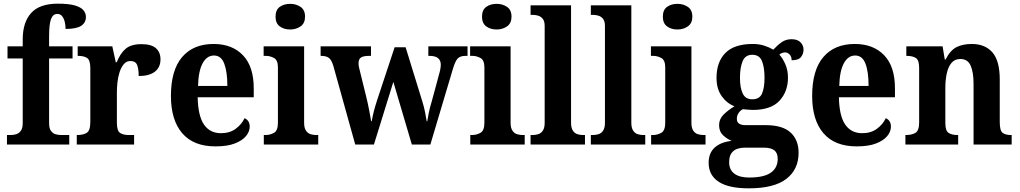

<svg xmlns="http://www.w3.org/2000/svg" viewBox="-20 -789 5567 1048"><path d="M18 0V-52H38Q52 -52 67 -56Q82 -60 93 -74Q104 -88 104 -117V-470H21V-536H104V-574Q104 -667 150 -718Q196 -769 296 -769Q356 -769 389.5 -759Q423 -749 436 -732.5Q449 -716 449 -697Q449 -665 423 -648Q397 -631 338 -631Q338 -648 334 -667Q330 -686 320 -699.5Q310 -713 293 -713Q269 -713 258.5 -685Q248 -657 248 -592V-536H376V-470H248V-117Q248 -88 258.5 -74Q269 -60 284.5 -56Q300 -52 314 -52H358V0Z M399 0V-52H402Q434 -52 453.5 -64Q473 -76 473 -124V-416Q473 -461 455.5 -472.5Q438 -484 407 -484H404V-536H593L612 -449H617Q636 -497 665.5 -522.5Q695 -548 752 -548Q806 -548 831 -526Q856 -504 856 -465Q856 -421 825 -397.5Q794 -374 737 -374Q737 -415 728 -435.5Q719 -456 692 -456Q670 -456 655.5 -438.5Q641 -421 632.5 -394.5Q624 -368 621 -339Q618 -310 618 -287V-119Q618 -74 636 -63Q654 -52 682 -52H712V0Z M1156 10Q1036 10 974.5 -62Q913 -134 913 -265Q913 -406 974 -477.5Q1035 -549 1146 -549Q1247 -549 1306 -487.5Q1365 -426 1365 -307V-258H1059Q1061 -156 1093.5 -109Q1126 -62 1186 -62Q1234 -62 1266.5 -86Q1299 -110 1315 -144Q1343 -131 1343 -98Q1343 -71 1323 -46.5Q1303 -22 1262 -6Q1221 10 1156 10ZM1221 -320Q1221 -397 1204 -441.5Q1187 -486 1148 -486Q1109 -486 1086 -443.5Q1063 -401 1061 -320Z M1564 -628Q1530 -628 1507 -645Q1484 -662 1484 -698Q1484 -735 1507 -751.5Q1530 -768 1564 -768Q1596 -768 1620.5 -751.5Q1645 -735 1645 -698Q1645 -662 1620.5 -645Q1596 -628 1564 -628ZM1420 0V-52H1430Q1454 -52 1475.5 -64Q1497 -76 1497 -119V-421Q1497 -461 1475.5 -472.5Q1454 -484 1432 -484H1419V-536H1640V-119Q1640 -91 1650 -76Q1660 -61 1675.5 -56.5Q1691 -52 1706 -52H1717V0Z M1799 -431Q1789 -463 1774.5 -473.5Q1760 -484 1733 -484H1730V-536H2005V-484H1993Q1965 -484 1951 -475.5Q1937 -467 1937 -442Q1937 -434 1939.5 -422Q1942 -410 1945 -399L1978 -265Q1987 -229 1994.5 -190Q2002 -151 2006 -127H2009Q2017 -177 2039 -244L2134 -531H2194L2285 -236Q2295 -204 2300.5 -175Q2306 -146 2309 -127H2312Q2316 -151 2321 -176Q2326 -201 2337 -237L2377 -385Q2381 -398 2383.5 -412.5Q2386 -427 2386 -435Q2386 -484 2325 -484H2318V-536H2532V-484H2520Q2492 -484 2478 -469.5Q2464 -455 2450 -406L2329 0H2228L2127 -342L2021 0H1919Z M2691 -628Q2657 -628 2634 -645Q2611 -662 2611 -698Q2611 -735 2634 -751.5Q2657 -768 2691 -768Q2723 -768 2747.5 -751.5Q2772 -735 2772 -698Q2772 -662 2747.5 -645Q2723 -628 2691 -628ZM2547 0V-52H2557Q2581 -52 2602.5 -64Q2624 -76 2624 -119V-421Q2624 -461 2602.5 -472.5Q2581 -484 2559 -484H2546V-536H2767V-119Q2767 -91 2777 -76Q2787 -61 2802.5 -56.5Q2818 -52 2833 -52H2844V0Z M2876 0V-52H2887Q2902 -52 2917.5 -56.5Q2933 -61 2943 -76Q2953 -91 2953 -119V-647Q2953 -674 2942 -687Q2931 -700 2915.5 -704Q2900 -708 2887 -708H2876V-760H3097V-119Q3097 -91 3107 -76Q3117 -61 3132 -56.5Q3147 -52 3162 -52H3173V0Z M3205 0V-52H3216Q3231 -52 3246.5 -56.5Q3262 -61 3272 -76Q3282 -91 3282 -119V-647Q3282 -674 3271 -687Q3260 -700 3244.5 -704Q3229 -708 3216 -708H3205V-760H3426V-119Q3426 -91 3436 -76Q3446 -61 3461 -56.5Q3476 -52 3491 -52H3502V0Z M3678 -628Q3644 -628 3621 -645Q3598 -662 3598 -698Q3598 -735 3621 -751.5Q3644 -768 3678 -768Q3710 -768 3734.5 -751.5Q3759 -735 3759 -698Q3759 -662 3734.5 -645Q3710 -628 3678 -628ZM3534 0V-52H3544Q3568 -52 3589.5 -64Q3611 -76 3611 -119V-421Q3611 -461 3589.5 -472.5Q3568 -484 3546 -484H3533V-536H3754V-119Q3754 -91 3764 -76Q3774 -61 3789.5 -56.5Q3805 -52 3820 -52H3831V0Z M4067 239Q3957 239 3902.5 203Q3848 167 3848 100Q3848 46 3881.5 16Q3915 -14 3974 -20Q3949 -30 3927 -50.5Q3905 -71 3905 -106Q3905 -139 3929 -163Q3953 -187 3989 -209Q3947 -225 3919 -264.5Q3891 -304 3891 -364Q3891 -451 3939.5 -500Q3988 -549 4089 -549Q4123 -549 4151 -540Q4179 -531 4201 -518Q4224 -543 4247 -559Q4270 -575 4301 -575Q4333 -575 4349.5 -558Q4366 -541 4366 -518Q4366 -495 4352 -477.5Q4338 -460 4301 -460Q4301 -481 4289.5 -492Q4278 -503 4266 -503Q4257 -503 4248 -499.5Q4239 -496 4234 -491Q4253 -470 4267 -437.5Q4281 -405 4281 -365Q4281 -289 4234.5 -239Q4188 -189 4089 -189Q4079 -189 4061.5 -190.5Q4044 -192 4035 -193Q4022 -187 4012 -173Q4002 -159 4002 -140Q4002 -122 4014.5 -114Q4027 -106 4048 -106H4158Q4252 -106 4295.5 -65.5Q4339 -25 4339 45Q4339 136 4272 187.5Q4205 239 4067 239ZM4086 -247Q4126 -247 4139.5 -278.5Q4153 -310 4153 -365Q4153 -422 4139 -456Q4125 -490 4086 -490Q4048 -490 4033.5 -455Q4019 -420 4019 -364Q4019 -310 4034 -278.5Q4049 -247 4086 -247ZM4069 180Q4150 180 4187.5 153.5Q4225 127 4225 78Q4225 46 4206.5 31.5Q4188 17 4150 17H4042Q4023 17 4004 23.5Q3985 30 3972.5 47Q3960 64 3960 97Q3960 138 3988.5 159Q4017 180 4069 180Z M4656 10Q4536 10 4474.5 -62Q4413 -134 4413 -265Q4413 -406 4474 -477.5Q4535 -549 4646 -549Q4747 -549 4806 -487.5Q4865 -426 4865 -307V-258H4559Q4561 -156 4593.5 -109Q4626 -62 4686 -62Q4734 -62 4766.5 -86Q4799 -110 4815 -144Q4843 -131 4843 -98Q4843 -71 4823 -46.5Q4803 -22 4762 -6Q4721 10 4656 10ZM4721 -320Q4721 -397 4704 -441.5Q4687 -486 4648 -486Q4609 -486 4586 -443.5Q4563 -401 4561 -320Z M4922 0V-52H4925Q4957 -52 4977 -64Q4997 -76 4997 -121V-419Q4997 -461 4979 -472.5Q4961 -484 4930 -484H4927V-536H5125L5137 -464H5141Q5167 -515 5201.5 -532Q5236 -549 5284 -549Q5357 -549 5397 -503Q5437 -457 5437 -355V-123Q5437 -76 5452.5 -64Q5468 -52 5499 -52H5502V0H5294V-331Q5294 -395 5278 -431Q5262 -467 5222 -467Q5191 -467 5173 -445Q5155 -423 5147.5 -387Q5140 -351 5140 -310V-117Q5140 -75 5158 -63.5Q5176 -52 5206 -52H5210V0Z"/></svg>

Font: Noto Serif Tamil SemiCondensed
Style: Bold Italic
Weight: 700
Width: 4
Italic angle: -12°
Designer: Indian Type Foundry, Tom Grace, and the Monotype Design Team
Foundry: Monotype Imaging Inc.
Version: Version 2.003; ttfautohint (v1.8.4.7-5d5b)